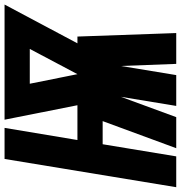

<svg xmlns="http://www.w3.org/2000/svg" viewBox="-16 -778 775 822"><g transform="rotate(-90 371.0 -367.5)"><path d="M-20 0H112L164 -315H263L147 0H280L367 -237L328 0H460L499 -237L508 0H640L625 -423H596L762 -735H269L331 -423H302H182L234 -735H101ZM464 -423 423 -627H572Z"/></g></svg>

Font: Iosevka Sparkle Heavy
Style: Italic
Weight: 900
Italic angle: -9°
Designer: Belleve Invis
Foundry: Belleve Invis
Version: Version 4.5.0; ttfautohint (v1.8.3)